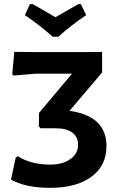

<svg xmlns="http://www.w3.org/2000/svg" viewBox="-20 -895 574 925"><path d="M370 -875 395 -822Q322 -773 261 -718H234Q167 -777 100 -822L124 -875H138Q148 -869 187 -847Q226 -825 247 -812Q260 -820 357 -875ZM221 10Q103 10 33 -30L56 -137L67 -142Q129 -102 222 -102Q282 -102 319 -128.5Q356 -155 356 -197Q356 -236 328 -256.5Q300 -277 248 -277H175L167 -287L168 -351L327 -540H153L45 -531L39 -538L49 -645L168 -644H410L472 -645V-546L315 -361Q493 -336 493 -191Q493 -97 420.5 -43.5Q348 10 221 10Z"/></svg>

Font: Alegreya Sans SC
Style: Bold
Weight: 700
Designer: Juan Pablo del Peral
Foundry: Huerta Tipografica
Version: Version 2.007